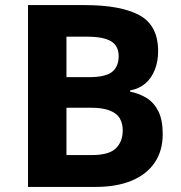

<svg xmlns="http://www.w3.org/2000/svg" viewBox="-20 -734 712 754"><path d="M312 -714Q455 -714 528 -674Q601 -634 601 -533Q601 -493 588 -460Q575 -427 550.5 -406Q526 -385 491 -379V-374Q527 -367 556 -349Q585 -331 602 -297Q619 -263 619 -207Q619 -142 587.5 -95.5Q556 -49 497 -24.5Q438 0 357 0H90V-714ZM329 -431Q395 -431 420.5 -452Q446 -473 446 -513Q446 -554 416 -572Q386 -590 321 -590H241V-431ZM241 -311V-125H340Q408 -125 435 -151.5Q462 -178 462 -222Q462 -249 450.5 -269Q439 -289 411 -300Q383 -311 335 -311Z"/></svg>

Font: Noto Sans Armenian
Style: Regular
Weight: 400
Designer: Monotype Design Team
Foundry: Monotype Imaging Inc.
Version: Version 2.007